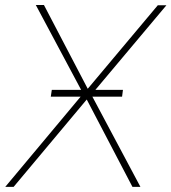

<svg xmlns="http://www.w3.org/2000/svg" viewBox="-41 -731 670 751"><path d="M436.5 -353H320.3L508.3 0H477.1L298.3 -341.8L12.2 0H-20.5L274.4 -353H157.7L161.6 -379.4H276.4L99.1 -711.4H130.9L302.2 -383.8L576.2 -710.4H609.9L332 -379.4H439.9Z"/></svg>

Font: Roboto Thin
Style: Italic
Weight: 250
Italic angle: -12°
Designer: Google
Version: Version 2.134; 2016